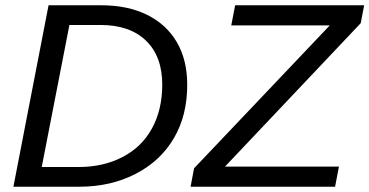

<svg xmlns="http://www.w3.org/2000/svg" viewBox="-20 -708 1401 728"><path d="M363.3 -688Q464.8 -688 538.1 -651.6Q611.3 -615.2 650.6 -547.9Q689.9 -480.5 689.9 -386.2Q689.9 -270.5 639.6 -184.6Q589.4 -98.1 494.9 -49.1Q400.4 0 280.8 0H30.8L164.1 -688ZM138.2 -74.7H276.9Q372.6 -74.7 444.8 -112.8Q517.6 -150.4 556.4 -221.4Q595.2 -292.5 595.2 -387.2Q595.2 -494.1 533.7 -553.7Q472.2 -613.3 361.3 -613.3H243.2ZM1265.1 -76.2 1250.5 0H702.6L715.8 -69.8L1230.5 -611.8H856.9L871.6 -688H1360.8L1347.7 -620.1L833 -76.2Z"/></svg>

Font: Arimo
Style: Italic
Weight: 400
Italic angle: -12°
Designer: Steve Matteson
Foundry: Monotype Imaging Inc.
Version: Version 1.33